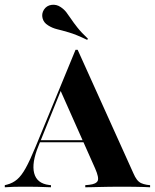

<svg xmlns="http://www.w3.org/2000/svg" viewBox="-30 -792 655 812"><path d="M133.1 -175.8Q103.2 -103.2 114.5 -59.7Q125.8 -16.1 177.4 -9.7L185.5 -8.9V0Q151.6 -1.6 125.8 -2Q100 -2.4 75 -2.4Q50 -2.4 30.6 -2Q11.3 -1.6 -9.7 0V-8.9L0 -11.3Q24.2 -17.7 42.3 -33.1Q60.5 -48.4 78.6 -81Q96.8 -113.7 121 -172.6L289.5 -581.5H298.4L533.9 -59.7Q541.1 -42.7 548.8 -32.7Q556.5 -22.6 566.5 -17.7Q576.6 -12.9 591.1 -10.5L604.8 -8.9V0Q593.5 -0.8 577 -1.2Q560.5 -1.6 539.5 -2Q518.5 -2.4 495.2 -2.4H483.1H477.4Q453.2 -2.4 431.5 -2Q409.7 -1.6 391.1 -1.2Q372.6 -0.8 357.3 -0.4Q341.9 0 330.6 0V-8.9L347.6 -10.5Q376.6 -13.7 383.1 -27Q389.5 -40.3 372.6 -79L223.4 -414.5L235.5 -429ZM132.3 -190.3 136.3 -199.2H372.6L376.6 -190.3ZM338.7 -623.4Q291.9 -646 261.7 -654.8Q231.5 -663.7 211.3 -668.5Q191.1 -673.4 173.4 -684.7Q154.8 -696 150 -714.9Q145.2 -733.9 155.6 -750.8Q166.9 -768.5 187.9 -771.4Q208.9 -774.2 226.6 -762.1Q241.1 -752.4 250.4 -740.3Q259.7 -728.2 270.2 -712.5Q280.6 -696.8 297.2 -675.8Q313.7 -654.8 341.9 -628.2Z"/></svg>

Font: Playfair 144pt SemiCondensed ExtraBold
Style: Regular
Weight: 800
Width: 4
Designer: Claus Eggers Sørensen
Foundry: Claus Eggers Sørensen
Version: Version 2.203